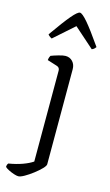

<svg xmlns="http://www.w3.org/2000/svg" viewBox="-170 -797 598 1046"><g transform="rotate(15 129.0 -274.0)"><path d="M49 200Q40 200 24.5 195Q9 190 -6 182.5Q-21 175 -28 168Q-28 155 -21 147Q22 140 56.5 127.5Q91 115 113 100V-413Q113 -431 95 -436L41 -453Q42 -463 44.5 -469.5Q47 -476 49 -479Q64 -485 90 -492.5Q116 -500 129 -500Q154 -500 169.5 -483Q185 -466 185 -440V96Q185 105 168.5 122Q152 139 128.5 157Q105 175 83 187.5Q61 200 49 200ZM31 -572Q21 -577 15.5 -582Q10 -587 9 -590Q68 -674 99.5 -711Q131 -748 144 -748Q157 -748 188.5 -711.5Q220 -675 279 -590Q277 -587 272 -581.5Q267 -576 257 -572L144 -672Z"/></g></svg>

Font: Texturina ExtraLight
Style: Regular
Weight: 200
Designer: Guillermo Torres Carreño
Foundry: Omnibus-Type
Version: Version 1.002; ttfautohint (v1.8.3)